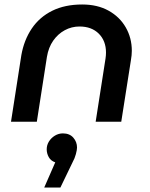

<svg xmlns="http://www.w3.org/2000/svg" viewBox="-20 -542 669 855"><path d="M29 0 75 -296Q87 -364 121.5 -415Q156 -466 212.5 -494Q269 -522 346 -522Q414 -522 463.5 -494.5Q513 -467 540 -420Q567 -373 567 -316Q567 -307 566 -296Q565 -285 563 -274L520 0H406L450 -282Q451 -289 451.5 -295.5Q452 -302 452 -308Q452 -360 420 -392Q388 -424 334 -424Q299 -424 268.5 -407.5Q238 -391 217 -361Q196 -331 189 -289L144 0ZM177 293 226 181Q206 174 197 157.5Q188 141 188 123Q188 104 198 88Q208 72 224.5 62Q241 52 260 52Q290 52 306.5 71Q323 90 323 115Q323 125 318 144Q313 163 303 181L249 293Z"/></svg>

Font: MuseoModerno Medium
Style: Italic
Weight: 500
Italic angle: -9°
Designer: Pablo Cosgaya, Héctor Gatti, Marcela Romero, and the Authors of The MuseoModerno Project.
Foundry: Omnibus-Type Team
Version: Version 1.003